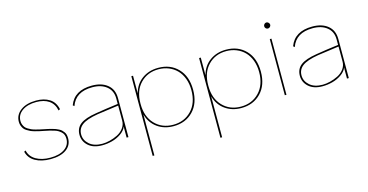

<svg xmlns="http://www.w3.org/2000/svg" viewBox="-84 -1044 3167 1652"><g transform="rotate(-15 1499.5 -218.0)"><path d="M251 9.8Q169.9 9.8 115.5 -21.2Q61 -52.2 46.9 -110.8L61 -118.2Q73.7 -62.5 124.8 -32.7Q175.8 -2.9 252 -2.9Q333 -2.9 379.9 -35.6Q426.8 -68.4 426.8 -125Q426.8 -144 421.1 -159.4Q415.5 -174.8 402.8 -186Q390.1 -197.3 377.4 -205.1Q364.7 -212.9 341.6 -219.7Q318.4 -226.6 301.8 -230.5Q285.2 -234.4 255.9 -240.2Q230.5 -245.1 216.3 -248.3Q202.1 -251.5 179.4 -257.8Q156.7 -264.2 143.6 -270.3Q130.4 -276.4 114.3 -286.4Q98.1 -296.4 89.6 -307.9Q81.1 -319.3 75 -335.4Q68.8 -351.6 68.8 -371.1Q68.8 -432.6 120.6 -471.2Q172.4 -509.8 258.8 -509.8Q329.6 -509.8 377.4 -479.7Q425.3 -449.7 439 -384.8L424.8 -377Q413.1 -437 369.6 -467Q326.2 -497.1 256.8 -497.1Q179.7 -497.1 131.8 -463.6Q84 -430.2 84 -374Q84 -356.4 89.8 -341.8Q95.7 -327.1 103.8 -316.7Q111.8 -306.2 127.4 -296.9Q143.1 -287.6 155.3 -282Q167.5 -276.4 189.2 -270.5Q210.9 -264.6 224.1 -261.7Q237.3 -258.8 261.2 -253.9Q284.2 -249.5 296.4 -246.6Q308.6 -243.7 328.9 -238.5Q349.1 -233.4 360.4 -228.8Q371.6 -224.1 386.7 -216.8Q401.9 -209.5 410.2 -200.9Q418.5 -192.4 426.8 -181.4Q435.1 -170.4 438.5 -156.2Q441.9 -142.1 441.9 -125Q441.9 -62 390.9 -26.1Q339.8 9.8 251 9.8Z M755.9 -509.8Q842.3 -509.8 894 -467.5Q945.8 -425.3 945.8 -348.1V-76.2V0H929.7V-82L930.7 -99.1Q917 -64 879.4 -38.3Q841.8 -12.7 798.1 -1.5Q754.4 9.8 710 9.8Q632.3 9.8 588.1 -29.8Q543.9 -69.3 543.9 -127.9Q543.9 -187.5 587.6 -221.4Q631.3 -255.4 731.9 -271Q813 -284.7 930.7 -299.8V-348.1Q930.7 -417.5 882.8 -456.3Q835 -495.1 755.9 -495.1Q606.9 -495.1 565.9 -377.9L553.7 -388.2Q598.6 -509.8 755.9 -509.8ZM558.6 -127.9Q558.6 -76.2 600.1 -39.6Q641.6 -2.9 714.8 -2.9Q746.1 -2.9 781.7 -11.7Q817.4 -20.5 851.6 -37.4Q885.7 -54.2 908.2 -84Q930.7 -113.8 930.7 -150.9V-285.2L740.7 -258.8Q641.6 -242.2 600.1 -210.7Q558.6 -179.2 558.6 -127.9Z M1120.6 -500V-342.8Q1141.1 -421.9 1202.1 -465.8Q1263.2 -509.8 1346.7 -509.8Q1454.6 -509.8 1521.7 -439.9Q1588.9 -370.1 1588.9 -250Q1588.9 -129.9 1521.5 -60.1Q1454.1 9.8 1346.7 9.8Q1263.7 9.8 1202.9 -33.7Q1142.1 -77.1 1120.6 -154.8V210H1105.5V-500ZM1120.6 -247.1Q1120.6 -135.7 1183.8 -69.3Q1247.1 -2.9 1346.7 -2.9Q1445.8 -2.9 1509.8 -69.6Q1573.7 -136.2 1573.7 -250Q1573.7 -307.1 1556.2 -354Q1538.6 -400.9 1508.1 -432.1Q1477.5 -463.4 1435.8 -480.2Q1394 -497.1 1345.7 -497.1Q1247.1 -497.1 1183.8 -431.4Q1120.6 -365.7 1120.6 -253.9Z M1724.1 -500V-342.8Q1744.6 -421.9 1805.7 -465.8Q1866.7 -509.8 1950.2 -509.8Q2058.1 -509.8 2125.2 -439.9Q2192.4 -370.1 2192.4 -250Q2192.4 -129.9 2125 -60.1Q2057.6 9.8 1950.2 9.8Q1867.2 9.8 1806.4 -33.7Q1745.6 -77.1 1724.1 -154.8V210H1709V-500ZM1724.1 -247.1Q1724.1 -135.7 1787.4 -69.3Q1850.6 -2.9 1950.2 -2.9Q2049.3 -2.9 2113.3 -69.6Q2177.2 -136.2 2177.2 -250Q2177.2 -307.1 2159.7 -354Q2142.1 -400.9 2111.6 -432.1Q2081.1 -463.4 2039.3 -480.2Q1997.6 -497.1 1949.2 -497.1Q1850.6 -497.1 1787.4 -431.4Q1724.1 -365.7 1724.1 -253.9Z M2347.7 -591.8Q2336.4 -591.8 2328.6 -599.9Q2320.8 -607.9 2320.8 -619.1Q2320.8 -629.4 2328.6 -637.7Q2336.4 -646 2347.7 -646Q2357.4 -646 2366 -637.5Q2374.5 -628.9 2374.5 -619.1Q2374.5 -607.9 2366.2 -599.9Q2357.9 -591.8 2347.7 -591.8ZM2338.9 0V-500H2353.5V0Z M2718.8 -509.8Q2805.2 -509.8 2856.9 -467.5Q2908.7 -425.3 2908.7 -348.1V-76.2V0H2892.6V-82L2893.6 -99.1Q2879.9 -64 2842.3 -38.3Q2804.7 -12.7 2761 -1.5Q2717.3 9.8 2672.9 9.8Q2595.2 9.8 2551 -29.8Q2506.8 -69.3 2506.8 -127.9Q2506.8 -187.5 2550.5 -221.4Q2594.2 -255.4 2694.8 -271Q2775.9 -284.7 2893.6 -299.8V-348.1Q2893.6 -417.5 2845.7 -456.3Q2797.9 -495.1 2718.8 -495.1Q2569.8 -495.1 2528.8 -377.9L2516.6 -388.2Q2561.5 -509.8 2718.8 -509.8ZM2521.5 -127.9Q2521.5 -76.2 2563 -39.6Q2604.5 -2.9 2677.7 -2.9Q2709 -2.9 2744.6 -11.7Q2780.3 -20.5 2814.5 -37.4Q2848.6 -54.2 2871.1 -84Q2893.6 -113.8 2893.6 -150.9V-285.2L2703.6 -258.8Q2604.5 -242.2 2563 -210.7Q2521.5 -179.2 2521.5 -127.9Z"/></g></svg>

Font: Human Sans Thin
Style: Regular
Weight: 100
Designer: Tim Radville
Foundry: Continuum
Version: Version 1.000;FEAKit 1.0